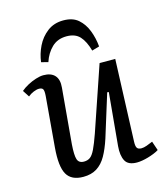

<svg xmlns="http://www.w3.org/2000/svg" viewBox="-114 -846 822 948"><g transform="rotate(-15 296.5 -372.0)"><path d="M16 -473Q31 -486 51.5 -497Q72 -508 94 -515Q116 -522 133 -522Q172 -522 191 -501Q210 -480 206 -439L181 -156Q177 -101 184 -79.5Q191 -58 217 -58Q236 -58 249 -67.5Q262 -77 274.5 -103Q287 -129 304 -177L417 -508H497L481 -89Q480 -66 486 -57Q492 -48 508 -48Q520 -48 535.5 -53.5Q551 -59 567 -66L583 -19Q572 -12 557 -6Q542 0 526.5 4.5Q511 9 496 11.5Q481 14 469 14Q424 14 409.5 -13.5Q395 -41 399 -88L424 -358L416 -359L348 -140Q332 -91 312.5 -56.5Q293 -22 264.5 -4Q236 14 195 14Q134 14 111 -26.5Q88 -67 96 -162L118 -420Q120 -446 115 -454.5Q110 -463 95 -463Q83 -463 67 -456.5Q51 -450 38 -439ZM298 -758Q346 -758 374 -733.5Q402 -709 417 -670.5Q432 -632 436 -588L398 -577Q384 -627 360.5 -652.5Q337 -678 293 -678Q247 -678 217.5 -649.5Q188 -621 174 -578L139 -587Q144 -628 163 -667Q182 -706 216 -732Q250 -758 298 -758Z"/></g></svg>

Font: Literata 18pt
Style: Italic
Weight: 400
Italic angle: -2°
Designer: Latin by Veronika Burian and Jose Scaglione. Greek by Irene Vlachou. Cyrillic by Vera Evstafieva
Foundry: TypeTogether
Version: Version 3.103;gftools[0.9.29]